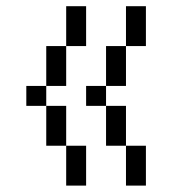

<svg xmlns="http://www.w3.org/2000/svg" viewBox="-20 -582 540 602"><path d="M187.5 -125Q187.5 -125 187.5 0H250Q250 0 250 -125ZM375 -125Q375 -125 375 0H437.5Q437.5 0 437.5 -125ZM187.5 -125Q187.5 -125 187.5 -250H125Q125 -250 125 -125ZM375 -125Q375 -125 375 -250H312.5Q312.5 -250 312.5 -125ZM125 -250V-312.5H62.5V-250ZM312.5 -250V-312.5H250V-250ZM125 -312.5H187.5Q187.5 -312.5 187.5 -437.5H125Q125 -437.5 125 -312.5ZM312.5 -312.5H375Q375 -312.5 375 -437.5H312.5Q312.5 -437.5 312.5 -312.5ZM187.5 -437.5H250Q250 -437.5 250 -562.5H187.5Q187.5 -562.5 187.5 -437.5ZM375 -437.5H437.5Q437.5 -437.5 437.5 -562.5H375Q375 -562.5 375 -437.5Z"/></svg>

Font: BFUnifontExMono
Style: Regular
Weight: 500
Version: Version 15.0.06